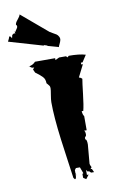

<svg xmlns="http://www.w3.org/2000/svg" viewBox="-211 -1112 728 1224"><g transform="rotate(-10 153.5 -500.0)"><path d="M-36.1 -949.7Q-35.6 -956.1 -27.3 -965.8Q-14.2 -982.9 -26.4 -993.2Q-25.9 -1005.4 -10.5 -1023.2Q4.9 -1041 7.8 -1053.7L176.3 -911.1Q181.2 -907.2 195.1 -899.9Q209 -892.6 217.5 -887Q226.1 -881.3 231.9 -870.1Q237.8 -858.9 235.1 -847.7Q232.4 -836.4 225.8 -823.5Q219.2 -810.5 218.3 -805.2L147.9 -825.2V-827.6L127.9 -834Q127 -831.5 124.5 -832Q122.1 -832.5 118.7 -833L-95.2 -895.5Q-84 -916.5 -81.5 -927.2L-72.3 -923.8L-65.9 -912.1L-61 -933.1L-48.8 -940.9L-39.6 -939L-43 -951.7ZM261.7 22 261.2 31.7 244.1 54.2 226.1 42.5Q225.6 29.8 225.6 22.2Q225.6 14.6 232.4 13.7L217.3 -26.9H191.4L182.6 -15.1V3.4Q182.6 8.3 191.4 25.9L182.6 8.8V16.1Q182.6 42.5 172.9 42.5L164.6 31.7Q160.2 -0.5 148.2 -85Q136.2 -169.4 129.4 -221.7Q109.9 -372.1 109.9 -467.3Q109.9 -483.4 115.2 -514.4Q120.6 -545.4 120.6 -555.4Q120.6 -565.4 117.9 -570.6Q115.2 -575.7 108.6 -582.8Q102.1 -589.8 100.6 -591.8Q100.6 -619.6 85 -634.8Q66.4 -653.8 41 -671.4L31.2 -692.9L41 -704.6H34.2Q22 -704.6 12.7 -716.8H5.9Q33.7 -719.2 52.2 -739.7H182.6V-727.5Q207 -739.7 208.5 -739.7H252.9L261.2 -731L270.5 -739.7Q338.9 -739.7 378.9 -727.5L350.1 -683.1H339.4V-671.4H350.1L310.1 -591.8Q321.8 -589.8 330.6 -580.1Q326.2 -556.6 317.9 -483.6Q309.6 -410.6 300.8 -377.4H290.5Q292.5 -353.5 300.8 -343.8V-252.4H283.7Q291.5 -248 291.5 -226.6L290.5 -219.2L281.7 -208V-196.3Q292.5 -196.3 292.5 -162.1L281.7 -38.6Q281.7 -32.7 290.5 -15.1L281.7 -3.9H290.5L300.8 18.6H281.7L270.5 7.8H261.2L252.9 -3.9V29.3Q260.3 29.3 261.7 22Z"/></g></svg>

Font: Butcherman Caps
Style: Regular
Weight: 400
Version: Version 001.003